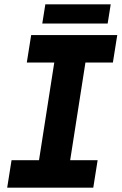

<svg xmlns="http://www.w3.org/2000/svg" viewBox="-20 -861 558 881"><path d="M13 0 33 -126H159L229 -574H103L123 -700H518L498 -574H372L302 -126H428L408 0ZM174 -753 188 -841H488L474 -753Z"/></svg>

Font: MuseoModerno SemiBold
Style: Italic
Weight: 600
Italic angle: -9°
Designer: Pablo Cosgaya, Héctor Gatti, Marcela Romero, and the Authors of The MuseoModerno Project.
Foundry: Omnibus-Type Team
Version: Version 1.003